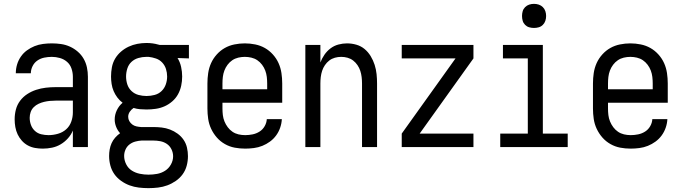

<svg xmlns="http://www.w3.org/2000/svg" viewBox="-20 -763 3540 996"><path d="M202 8Q182 8 162 4.5Q142 1 124.5 -8.5Q107 -18 93.5 -33Q80 -48 71.5 -66Q63 -84 59.5 -104Q56 -124 56 -144Q56 -170 62.5 -195Q69 -220 84.5 -240.5Q100 -261 121.5 -275Q143 -289 167.5 -297Q192 -305 217.5 -308Q243 -311 269 -311H358V-365Q358 -386 351 -407Q344 -428 328 -442Q312 -456 291 -462Q270 -468 249 -468Q229 -468 209.5 -464Q190 -460 174 -449Q158 -438 149 -420Q140 -402 140 -383Q140 -383 140 -383Q140 -383 140 -383Q140 -383 140 -383Q140 -383 140 -383Q140 -383 140 -383Q140 -383 140 -383H62Q62 -383 62 -383Q62 -383 62 -383Q62 -406 68.5 -428Q75 -450 88 -469Q101 -488 119.5 -501.5Q138 -515 159 -523.5Q180 -532 203 -535Q226 -538 249 -538Q273 -538 297 -534.5Q321 -531 343 -521Q365 -511 383.5 -495Q402 -479 414 -458Q426 -437 431 -413Q436 -389 436 -365V0H358V-86Q349 -64 332.5 -45.5Q316 -27 295 -14.5Q274 -2 250 3Q226 8 202 8ZM232 -62Q256 -62 280.5 -69Q305 -76 323 -92Q341 -108 349.5 -131.5Q358 -155 358 -180V-241H269Q253 -241 238 -239.5Q223 -238 208.5 -234.5Q194 -231 180 -224.5Q166 -218 155 -207Q144 -196 139 -181.5Q134 -167 134 -152Q134 -133 140.5 -115Q147 -97 161 -84Q175 -71 194 -66.5Q213 -62 232 -62Z M750 213Q725 213 700 210Q675 207 652 198.5Q629 190 608 175Q587 160 573 140Q559 120 552.5 95.5Q546 71 546 46Q546 29 549 12Q552 -5 559 -20.5Q566 -36 577.5 -49Q589 -62 603 -72Q590 -86 582.5 -105Q575 -124 575 -143Q575 -168 586 -191Q597 -214 616 -230Q600 -242 588.5 -257.5Q577 -273 569.5 -290.5Q562 -308 559 -327.5Q556 -347 556 -366Q556 -390 560.5 -414Q565 -438 577 -458.5Q589 -479 607.5 -495Q626 -511 647.5 -521Q669 -531 692.5 -535.5Q716 -540 740 -540Q756 -540 771 -538Q786 -536 800 -532L808 -530H960V-460L901 -462Q914 -441 919.5 -416Q925 -391 925 -366Q925 -342 920 -318.5Q915 -295 903.5 -274Q892 -253 873.5 -237Q855 -221 833.5 -211.5Q812 -202 788 -198.5Q764 -195 740 -195Q723 -195 706 -196.5Q689 -198 673 -203Q661 -195 653 -183Q645 -171 645 -157Q645 -145 651 -134.5Q657 -124 666.5 -117Q676 -110 687.5 -107.5Q699 -105 711 -104Q712 -104 713 -104Q714 -104 715 -104Q718 -104 720.5 -104Q723 -104 726 -104H774Q797 -104 819 -101.5Q841 -99 862 -91Q883 -83 901.5 -69.5Q920 -56 932.5 -37.5Q945 -19 950 3Q955 25 955 47Q955 72 948.5 96.5Q942 121 927.5 141Q913 161 892 175.5Q871 190 848 198.5Q825 207 800 210Q775 213 750 213ZM740 -265Q761 -265 782 -270.5Q803 -276 818 -290.5Q833 -305 840 -325Q847 -345 847 -366Q847 -386 841 -405Q835 -424 821.5 -438.5Q808 -453 789 -459.5Q770 -466 751 -468H740Q740 -468 739.5 -468Q739 -468 739 -468Q718 -468 697.5 -462Q677 -456 662 -442Q647 -428 640.5 -407.5Q634 -387 634 -366Q634 -345 640.5 -325Q647 -305 662.5 -290.5Q678 -276 698.5 -270.5Q719 -265 740 -265ZM750 143Q773 143 795 139Q817 135 836 123Q855 111 866.5 90.5Q878 70 878 48Q878 29 869.5 11.5Q861 -6 845.5 -16.5Q830 -27 811.5 -30.5Q793 -34 774 -34H726Q723 -34 720 -34Q717 -34 715 -34Q698 -33 681.5 -28.5Q665 -24 651.5 -13.5Q638 -3 631 13Q624 29 624 46Q624 68 634.5 89Q645 110 664 122Q683 134 705.5 138.5Q728 143 750 143Z M1252 8Q1224 8 1197.5 3Q1171 -2 1147 -15.5Q1123 -29 1105 -49.5Q1087 -70 1075.5 -94.5Q1064 -119 1060 -146Q1056 -173 1056 -200V-330Q1056 -357 1060 -384Q1064 -411 1075 -435.5Q1086 -460 1104.5 -480.5Q1123 -501 1146 -514Q1169 -527 1196 -532.5Q1223 -538 1250 -538Q1277 -538 1304 -532.5Q1331 -527 1354 -514Q1377 -501 1395.5 -480.5Q1414 -460 1425 -435.5Q1436 -411 1440 -384Q1444 -357 1444 -330V-230H1134V-200Q1134 -183 1136 -166Q1138 -149 1144.5 -133Q1151 -117 1161.5 -103Q1172 -89 1186 -79.5Q1200 -70 1217 -66Q1234 -62 1252 -62Q1271 -62 1290.5 -66Q1310 -70 1326.5 -80.5Q1343 -91 1353 -108.5Q1363 -126 1364 -145H1442Q1441 -123 1433.5 -101Q1426 -79 1412.5 -60.5Q1399 -42 1380.5 -28.5Q1362 -15 1341 -6.5Q1320 2 1297 5Q1274 8 1252 8ZM1134 -300H1366V-330Q1366 -347 1364 -364Q1362 -381 1356 -397Q1350 -413 1339.5 -427Q1329 -441 1315 -450.5Q1301 -460 1284 -464Q1267 -468 1250 -468Q1233 -468 1216 -464Q1199 -460 1185 -450.5Q1171 -441 1160.5 -427Q1150 -413 1144 -397Q1138 -381 1136 -364Q1134 -347 1134 -330Z M1564 0V-530H1642V-439Q1650 -460 1663 -479Q1676 -498 1694.5 -512Q1713 -526 1735.5 -532Q1758 -538 1780 -538Q1805 -538 1829 -531Q1853 -524 1871.5 -508.5Q1890 -493 1903 -471.5Q1916 -450 1923.5 -426.5Q1931 -403 1933.5 -378.5Q1936 -354 1936 -330V0H1858V-330Q1858 -347 1856 -363.5Q1854 -380 1849 -395.5Q1844 -411 1834.5 -425Q1825 -439 1812 -449Q1799 -459 1783 -463.5Q1767 -468 1750 -468Q1733 -468 1717 -463.5Q1701 -459 1688 -449Q1675 -439 1665.5 -425Q1656 -411 1651 -395.5Q1646 -380 1644 -363.5Q1642 -347 1642 -330V0Z M2064 0V-70L2343 -460H2064V-530H2436V-460L2157 -70H2436V0Z M2575 0V-70H2718V-460H2589V-530H2796V-70H2925V0ZM2750 -618Q2737 -618 2725 -621.5Q2713 -625 2704 -634Q2695 -643 2691.5 -655Q2688 -667 2688 -680Q2688 -693 2691.5 -705Q2695 -717 2704 -726Q2713 -735 2725 -739Q2737 -743 2750 -743Q2763 -743 2775 -739Q2787 -735 2796 -726Q2805 -717 2809 -705Q2813 -693 2813 -680Q2813 -667 2809 -655Q2805 -643 2796 -634Q2787 -625 2775 -621.5Q2763 -618 2750 -618Z M3252 8Q3224 8 3197.5 3Q3171 -2 3147 -15.5Q3123 -29 3105 -49.5Q3087 -70 3075.5 -94.5Q3064 -119 3060 -146Q3056 -173 3056 -200V-330Q3056 -357 3060 -384Q3064 -411 3075 -435.5Q3086 -460 3104.5 -480.5Q3123 -501 3146 -514Q3169 -527 3196 -532.5Q3223 -538 3250 -538Q3277 -538 3304 -532.5Q3331 -527 3354 -514Q3377 -501 3395.5 -480.5Q3414 -460 3425 -435.5Q3436 -411 3440 -384Q3444 -357 3444 -330V-230H3134V-200Q3134 -183 3136 -166Q3138 -149 3144.5 -133Q3151 -117 3161.5 -103Q3172 -89 3186 -79.5Q3200 -70 3217 -66Q3234 -62 3252 -62Q3271 -62 3290.5 -66Q3310 -70 3326.5 -80.5Q3343 -91 3353 -108.5Q3363 -126 3364 -145H3442Q3441 -123 3433.5 -101Q3426 -79 3412.5 -60.5Q3399 -42 3380.5 -28.5Q3362 -15 3341 -6.5Q3320 2 3297 5Q3274 8 3252 8ZM3134 -300H3366V-330Q3366 -347 3364 -364Q3362 -381 3356 -397Q3350 -413 3339.5 -427Q3329 -441 3315 -450.5Q3301 -460 3284 -464Q3267 -468 3250 -468Q3233 -468 3216 -464Q3199 -460 3185 -450.5Q3171 -441 3160.5 -427Q3150 -413 3144 -397Q3138 -381 3136 -364Q3134 -347 3134 -330Z"/></svg>

Font: iosevka_custom_sans_ss08
Style: Regular
Weight: 400
Designer: Belleve Invis
Foundry: Belleve Invis
Version: Version 10.3.0; ttfautohint (v1.8.3)